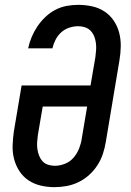

<svg xmlns="http://www.w3.org/2000/svg" viewBox="-20 -763 540 791"><path d="M204 8Q175 8 147.5 1.5Q120 -5 97.5 -20Q75 -35 60 -58Q45 -81 38 -108Q31 -135 32 -164Q33 -193 37 -221L69 -411H353L373 -528Q375 -543 376 -557.5Q377 -572 375 -586.5Q373 -601 368 -613.5Q363 -626 353.5 -636Q344 -646 330.5 -650.5Q317 -655 302 -655Q284 -655 265.5 -649Q247 -643 232.5 -630Q218 -617 209 -599.5Q200 -582 196 -564H96Q101 -588 110.5 -610.5Q120 -633 134 -654Q148 -675 167 -693Q186 -711 208 -722.5Q230 -734 254 -738.5Q278 -743 302 -743Q331 -743 359 -737Q387 -731 410 -716Q433 -701 448.5 -678Q464 -655 471 -628Q478 -601 477.5 -572Q477 -543 472 -514L416 -179Q412 -154 404 -129.5Q396 -105 381.5 -82.5Q367 -60 347 -42Q327 -24 303 -12.5Q279 -1 254 3.5Q229 8 204 8ZM206 -80Q227 -80 248 -88.5Q269 -97 283.5 -114Q298 -131 306 -151.5Q314 -172 317 -193L339 -324H156L136 -207Q134 -192 133 -177.5Q132 -163 134 -149Q136 -135 141 -122Q146 -109 155 -99Q164 -89 177.5 -84.5Q191 -80 206 -80Z"/></svg>

Font: Iosevka Curly Slab SmBdObl
Style: Regular
Weight: 600
Italic angle: -9°
Monospace: yes
Designer: Belleve Invis
Foundry: Belleve Invis
Version: Version 11.0.0; ttfautohint (v1.8.3)